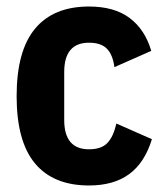

<svg xmlns="http://www.w3.org/2000/svg" viewBox="-20 -557 508 589"><path d="M253 12Q144 12 87.5 -55.5Q31 -123 31 -262Q31 -401 87.5 -469Q144 -537 253 -537Q331 -537 378 -501.5Q425 -466 444 -401L331 -351Q326 -389 308 -407.5Q290 -426 253 -426Q215 -426 196 -403.5Q177 -381 177 -336V-189Q177 -144 196 -121.5Q215 -99 253 -99Q291 -99 309.5 -118.5Q328 -138 337 -178L446 -130Q424 -58 376.5 -23Q329 12 253 12Z"/></svg>

Font: IBM Plex Sans Condensed
Style: Bold
Weight: 700
Width: 3
Designer: Mike Abbink, Paul van der Laan, Pieter van Rosmalen
Foundry: Bold Monday
Version: Version 3.201